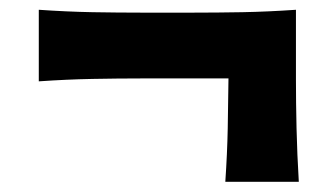

<svg xmlns="http://www.w3.org/2000/svg" viewBox="-20 -531 678 389"><path d="M436.5 -162.6Q440.4 -220.2 441.4 -271Q442.4 -321.8 442.9 -372.1H265.6Q219.7 -372.1 167.2 -371.1Q114.7 -370.1 58.6 -366.2V-511.2Q114.7 -507.3 167.2 -506.3Q219.7 -505.4 265.6 -505.4H372.6Q418.9 -505.4 471.2 -506.3Q523.4 -507.3 579.6 -511.2V-369.6Q579.6 -323.7 580.8 -271.2Q582 -218.8 585.4 -162.6Z"/></svg>

Font: Pinar-DS3-FD Bold
Style: Regular
Weight: 700
Designer: Amin Abedi
Version: Version 3.000